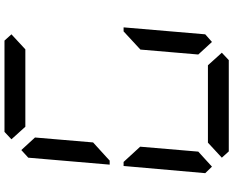

<svg xmlns="http://www.w3.org/2000/svg" viewBox="-112 -928 1040 856"><g transform="rotate(-90 408.0 -500.0)"><path d="M93 -75 64 -105 96 -469H114L126 -456L182 -395L160 -136ZM134 -544 120 -531H102L133 -894L167 -925L223 -864L201 -605ZM215 -969 248 -1000H655L683 -969L616 -907H271ZM601 -31 568 0H161L133 -31L200 -93H545ZM682 -456 696 -469H714L683 -105L649 -75L593 -136L615 -394Z"/></g></svg>

Font: DSEG7 Classic Mini
Style: Italic
Weight: 400
Italic angle: -5°
Designer: Keshikan(Twitter:@keshinomi_88pro)
Version: Version 0.46